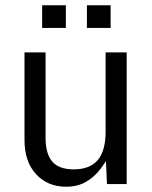

<svg xmlns="http://www.w3.org/2000/svg" viewBox="-20 -699 579 729"><path d="M73 -168V-500H153V-175Q153 -116 178 -86Q203 -56 260 -56Q321 -56 351 -91Q381 -126 381 -200V-500H461V0H386L381 -120L406 -129Q383 -85 360 -55.5Q337 -26 305.5 -8Q274 10 231 10Q161 10 117 -37.5Q73 -85 73 -168ZM140 -679H230V-593H140ZM310 -679H400V-593H310Z"/></svg>

Font: TASA Orbiter VF Text
Style: Regular
Weight: 400
Designer: Weizhong Zhang
Foundry: 本地遙控
Version: Version 1.001;Glyphs 3.2 (3192)